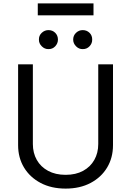

<svg xmlns="http://www.w3.org/2000/svg" viewBox="-20 -1111 781 1144"><path d="M565.4 -727.5H653.3V-246.1Q653.3 -171.4 618.4 -113Q583.5 -54.7 520 -21Q456.5 12.7 371.1 12.7Q285.6 12.7 221.9 -21Q158.2 -54.7 123 -113Q87.9 -171.4 87.9 -246.1V-727.5H175.8V-252.9Q175.8 -199.7 199.2 -158.2Q222.7 -116.7 266.6 -93Q310.5 -69.3 371.1 -69.3Q431.6 -69.3 475.1 -93Q518.6 -116.7 542 -158.2Q565.4 -199.7 565.4 -252.9ZM268.6 -818.4Q246.1 -817.9 228.8 -835.2Q211.4 -852.5 211.9 -875Q211.4 -899.4 228.8 -915.5Q246.1 -931.6 268.6 -931.6Q293 -931.6 309.1 -915.5Q325.2 -899.4 325.2 -875Q325.2 -852.5 309.1 -835.2Q293 -817.9 268.6 -818.4ZM472.7 -818.4Q450.2 -817.9 433.1 -835.2Q416 -852.5 416 -875Q416 -899.4 433.1 -915.5Q450.2 -931.6 472.7 -931.6Q497.1 -931.6 513.4 -915.5Q529.8 -899.4 529.3 -875Q529.8 -852.5 513.4 -835.2Q497.1 -817.9 472.7 -818.4ZM537.1 -1090.8V-1019.5H205.1V-1090.8Z"/></svg>

Font: Inter V
Style: 
Weight: 400
Designer: Rasmus Andersson
Foundry: rsms
Version: Version 4.000;git-a3f224843